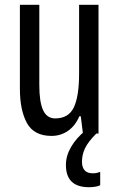

<svg xmlns="http://www.w3.org/2000/svg" viewBox="-20 -557 496 801"><path d="M391 -537V0H326L317 -72H311Q294 -32 263.5 -11Q233 10 195 10Q122 10 92.5 -43.5Q63 -97 63 -187V-537H144V-202Q144 -131 160 -97Q176 -63 210 -63Q266 -63 288 -109Q310 -155 310 -251V-537ZM322 117Q322 166 367 166Q378 166 385.5 164Q393 162 398 160V216Q380 224 351 224Q255 224 255 131Q255 93 276.5 56Q298 19 336 -12L382 0Q348 34 335 61Q322 88 322 117Z"/></svg>

Font: Noto Sans Khmer ExtraCondensed
Style: Regular
Weight: 400
Width: 2
Designer: Danh Hong and the Monotype Design Team
Foundry: Monotype Imaging Inc.
Version: Version 2.004; ttfautohint (v1.8.4.7-5d5b)